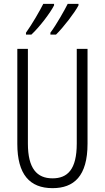

<svg xmlns="http://www.w3.org/2000/svg" viewBox="-20 -968 544 998"><path d="M388 -940V-948H332C316 -916 274 -841 242 -798V-788H271C309 -825 369 -903 388 -940ZM261 -940V-948H205C188 -914 148 -844 115 -798V-788H143C186 -828 242 -902 261 -940ZM435 -221V-714H379V-222C379 -87 331 -41 253 -41C172 -41 125 -92 125 -222V-714H70V-220C70 -62 134 10 253 10C364 10 435 -52 435 -221Z"/></svg>

Font: Noto Sans Arabic UI XCn Lt
Style: Regular
Weight: 300
Width: 2
Designer: Monotype Design Team, Nadine Chahine and Nizar Qandah
Foundry: Monotype Imaging Inc.
Version: Version 2.010